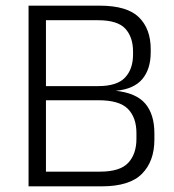

<svg xmlns="http://www.w3.org/2000/svg" viewBox="-20 -659 614 679"><path d="M122 0V-52H334Q404.5 -52 433.5 -83.2Q462.5 -114.5 462.5 -168V-188.5Q462.5 -243 432.5 -273.8Q402.5 -304.5 328 -304.5H123.5V-354.5H327.5Q393.5 -354.5 422 -384.5Q450.5 -414.5 450.5 -466.5V-476.5Q450.5 -528 423 -557.8Q395.5 -587.5 326.5 -587.5H121V-639H332Q429.5 -639 471.2 -598Q513 -557 513 -485V-474.5Q513 -414.5 483.2 -379.2Q453.5 -344 390 -338H388.5Q461.5 -330.5 493.8 -292.5Q526 -254.5 526 -187.5V-165Q526 -89 482.2 -44.5Q438.5 0 339.5 0ZM81 0V-639H142.5V0Z"/></svg>

Font: Anek Gujarati Medium Light
Style: Regular
Weight: 300
Version: Version 1.003